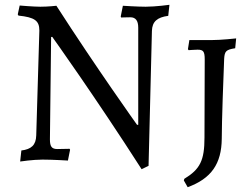

<svg xmlns="http://www.w3.org/2000/svg" viewBox="-20 -665 1051 800"><path d="M570 40 599 26 613 -536C614 -575 635 -593 681 -599L686 -645C686 -645 629 -637 587 -637C553 -637 492 -641 492 -641L483 -596L485 -592C485 -592 505 -593 523 -593C545 -593 556 -579 556 -550V-145H551C551 -145 381 -383 215 -641C215 -641 181 -637 148 -637C120 -637 62 -642 62 -642L54 -605L57 -600C124 -593 144 -579 144 -538L131 -101C130 -60 110 -43 69 -38L64 8C64 8 117 0 157 0C200 0 263 4 263 4L272 -41L270 -45L219 -44C196 -44 188 -54 188 -84L193 -511H198C198 -511 375 -264 570 40ZM762 115C860 79 903 18 904 -87C904 -157 911 -350 914 -420C916 -452 922 -458 960 -464L964 -505C964 -505 902 -498 861 -498H769L763 -460L766 -456C766 -456 793 -458 803 -458C827 -458 833 -451 833 -417L832 -92C832 3 814 40 748 80L746 87Z"/></svg>

Font: Alegreya SC
Style: Regular
Weight: 400
Designer: Juan Pablo del Peral
Foundry: Huerta Tipografica
Version: Version 2.007;PS 002.007;hotconv 1.0.88;makeotf.lib2.5.64775